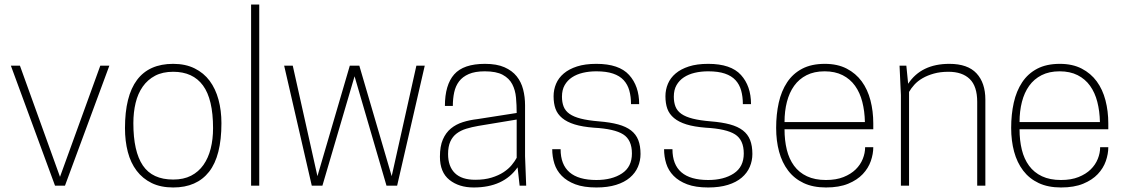

<svg xmlns="http://www.w3.org/2000/svg" viewBox="-20 -820 4968 848"><path d="M267 0H223L28 -530H68L245 -39L423 -530H463Z M745 8Q690 8 650 -11.5Q610 -31 583.5 -66Q557 -101 544.5 -149Q532 -197 532 -254Q532 -538 745 -538Q799 -538 839.5 -518Q880 -498 906 -463Q932 -428 945 -380Q958 -332 958 -276Q958 -131 903.5 -61.5Q849 8 745 8ZM745 -27Q791 -27 824 -44Q857 -61 878.5 -91.5Q900 -122 910.5 -163.5Q921 -205 921 -254Q921 -382 876.5 -442.5Q832 -503 745 -503Q698 -503 665 -485.5Q632 -468 610.5 -437.5Q589 -407 579 -365.5Q569 -324 569 -276Q569 -151 611 -89Q653 -27 745 -27Z M1125 0H1089V-800H1125Z M1734 0H1687L1546 -483L1404 0H1357L1235 -530H1273L1382 -42L1525 -530H1567L1710 -42L1819 -530H1856Z M2072 8Q2007 8 1965 -25.5Q1923 -59 1923 -128Q1923 -174 1936 -204Q1949 -234 1971.5 -252.5Q1994 -271 2024 -280.5Q2054 -290 2089 -294L2262 -321Q2262 -356 2259 -389Q2256 -422 2242.5 -448Q2229 -474 2200.5 -489.5Q2172 -505 2121 -505Q2078 -505 2050.5 -493Q2023 -481 2007.5 -460.5Q1992 -440 1986 -412Q1980 -384 1980 -352H1945Q1945 -445 1986 -491.5Q2027 -538 2122 -538Q2174 -538 2208 -523Q2242 -508 2262 -483Q2282 -458 2290.5 -425Q2299 -392 2299 -355V-130L2304 0H2275L2266 -81Q2204 8 2072 8ZM2079 -26Q2120 -26 2151 -35.5Q2182 -45 2204 -59.5Q2226 -74 2240 -91Q2254 -108 2262 -123V-292L2093 -264Q2064 -259 2039.5 -251.5Q2015 -244 1997 -230.5Q1979 -217 1969 -195Q1959 -173 1959 -140Q1959 -85 1989 -55.5Q2019 -26 2079 -26Z M2614 8Q2558 8 2521 -6Q2484 -20 2461 -43.5Q2438 -67 2428.5 -97.5Q2419 -128 2419 -161H2456Q2456 -25 2614 -25Q2683 -25 2727 -54Q2771 -83 2771 -142Q2771 -202 2732.5 -226.5Q2694 -251 2603 -256Q2552 -260 2518 -270.5Q2484 -281 2463 -298.5Q2442 -316 2433.5 -339.5Q2425 -363 2425 -395Q2425 -424 2436 -450Q2447 -476 2470 -495.5Q2493 -515 2528.5 -526.5Q2564 -538 2614 -538Q2714 -538 2758.5 -489Q2803 -440 2803 -360H2767Q2767 -393 2759.5 -420Q2752 -447 2734.5 -466Q2717 -485 2687.5 -495Q2658 -505 2614 -505Q2582 -505 2554.5 -498.5Q2527 -492 2506.5 -478.5Q2486 -465 2474 -444Q2462 -423 2462 -393Q2462 -368 2469.5 -349Q2477 -330 2495.5 -317Q2514 -304 2545.5 -296Q2577 -288 2625 -284Q2675 -280 2710 -270.5Q2745 -261 2767 -244Q2789 -227 2799 -201.5Q2809 -176 2809 -140Q2809 -110 2797.5 -83Q2786 -56 2762 -35.5Q2738 -15 2701 -3.5Q2664 8 2614 8Z M3108 8Q3052 8 3015 -6Q2978 -20 2955 -43.5Q2932 -67 2922.5 -97.5Q2913 -128 2913 -161H2950Q2950 -25 3108 -25Q3177 -25 3221 -54Q3265 -83 3265 -142Q3265 -202 3226.5 -226.5Q3188 -251 3097 -256Q3046 -260 3012 -270.5Q2978 -281 2957 -298.5Q2936 -316 2927.5 -339.5Q2919 -363 2919 -395Q2919 -424 2930 -450Q2941 -476 2964 -495.5Q2987 -515 3022.5 -526.5Q3058 -538 3108 -538Q3208 -538 3252.5 -489Q3297 -440 3297 -360H3261Q3261 -393 3253.5 -420Q3246 -447 3228.5 -466Q3211 -485 3181.5 -495Q3152 -505 3108 -505Q3076 -505 3048.5 -498.5Q3021 -492 3000.5 -478.5Q2980 -465 2968 -444Q2956 -423 2956 -393Q2956 -368 2963.5 -349Q2971 -330 2989.5 -317Q3008 -304 3039.5 -296Q3071 -288 3119 -284Q3169 -280 3204 -270.5Q3239 -261 3261 -244Q3283 -227 3293 -201.5Q3303 -176 3303 -140Q3303 -110 3291.5 -83Q3280 -56 3256 -35.5Q3232 -15 3195 -3.5Q3158 8 3108 8Z M3628 8Q3571 8 3529.5 -11.5Q3488 -31 3461 -66.5Q3434 -102 3421 -150Q3408 -198 3408 -255Q3408 -315 3419.5 -366.5Q3431 -418 3456.5 -456.5Q3482 -495 3523 -516.5Q3564 -538 3623 -538Q3679 -538 3719.5 -517Q3760 -496 3786 -460.5Q3812 -425 3824.5 -377Q3837 -329 3837 -275V-249H3445Q3445 -200 3455 -159Q3465 -118 3487 -88Q3509 -58 3544 -41.5Q3579 -25 3628 -25Q3673 -25 3705.5 -38Q3738 -51 3759 -71.5Q3780 -92 3790.5 -118Q3801 -144 3801 -170H3837Q3837 -140 3826 -108.5Q3815 -77 3790.5 -51Q3766 -25 3726 -8.5Q3686 8 3628 8ZM3800 -281Q3799 -329 3788.5 -370Q3778 -411 3756.5 -441Q3735 -471 3701.5 -488Q3668 -505 3622 -505Q3576 -505 3542.5 -488Q3509 -471 3487.5 -441Q3466 -411 3455.5 -370Q3445 -329 3445 -281Z M4332 0H4296V-370Q4296 -439 4263 -471Q4230 -503 4169 -503Q4133 -503 4104.5 -495Q4076 -487 4054.5 -474.5Q4033 -462 4018.5 -446Q4004 -430 3995 -414V0H3959V-400L3953 -530H3983L3991 -450Q4049 -538 4173 -538Q4254 -538 4293 -496Q4332 -454 4332 -380Z M4666 8Q4609 8 4567.5 -11.5Q4526 -31 4499 -66.5Q4472 -102 4459 -150Q4446 -198 4446 -255Q4446 -315 4457.5 -366.5Q4469 -418 4494.5 -456.5Q4520 -495 4561 -516.5Q4602 -538 4661 -538Q4717 -538 4757.5 -517Q4798 -496 4824 -460.5Q4850 -425 4862.5 -377Q4875 -329 4875 -275V-249H4483Q4483 -200 4493 -159Q4503 -118 4525 -88Q4547 -58 4582 -41.5Q4617 -25 4666 -25Q4711 -25 4743.5 -38Q4776 -51 4797 -71.5Q4818 -92 4828.5 -118Q4839 -144 4839 -170H4875Q4875 -140 4864 -108.5Q4853 -77 4828.5 -51Q4804 -25 4764 -8.5Q4724 8 4666 8ZM4838 -281Q4837 -329 4826.5 -370Q4816 -411 4794.5 -441Q4773 -471 4739.5 -488Q4706 -505 4660 -505Q4614 -505 4580.5 -488Q4547 -471 4525.5 -441Q4504 -411 4493.5 -370Q4483 -329 4483 -281Z"/></svg>

Font: Tanohe Sans ExtraLight
Style: Regular
Weight: 250
Designer: Village Type and Design LLC & Cristiano Sobral
Foundry: Cooper Hewitt Smithsonian Design Museum
Version: Version 1.00;September 29, 2021;FontCreator 13.0.0.2655 64-b